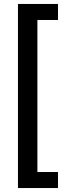

<svg xmlns="http://www.w3.org/2000/svg" viewBox="-20 -740 360 960"><path d="M270 200.2H69.8V-720.2H270V-640.1H167V120.1H270Z"/></svg>

Font: Laconic
Style: Regular
Weight: 400
Designer: Robby Woodard
Version: Version 1.000